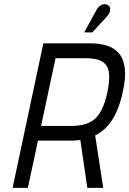

<svg xmlns="http://www.w3.org/2000/svg" viewBox="-20 -910 626 930"><path d="M498 -830Q507 -840 511 -850.5Q515 -861 513.5 -870Q512 -879 503 -885Q494 -891 483 -889.5Q472 -888 462.5 -880.5Q453 -873 448 -863L388 -753H427ZM420 -700H190L41 0H115L164 -229H319Q328 -229 336.5 -229Q345 -229 353 -230Q361 -231 369 -232L403 0H480L441 -254Q474 -270 499.5 -298Q525 -326 544 -367.5Q563 -409 575 -466Q590 -534 584.5 -579Q579 -624 557 -650.5Q535 -677 499.5 -688.5Q464 -700 420 -700ZM325 -300H179L249 -628H394Q427 -628 451.5 -621.5Q476 -615 491 -598.5Q506 -582 508.5 -550Q511 -518 501 -466Q489 -411 472 -378Q455 -345 432.5 -328.5Q410 -312 383 -306Q356 -300 325 -300Z"/></svg>

Font: Advent Pro Medium
Style: Italic
Weight: 500
Italic angle: -12°
Version: Version 3.000